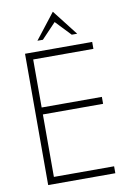

<svg xmlns="http://www.w3.org/2000/svg" viewBox="-97 -950 673 1008"><g transform="rotate(-10 239.5 -446.0)"><path d="M76 0V-700H434V-663H113V-407H434V-370H113V-37H434V0ZM335 -756 258 -837 181 -756H152L258 -892L364 -756Z"/></g></svg>

Font: Bubbler One
Style: Regular
Weight: 400
Designer: Brenda Gallo (gbrenda1987@gmail.com)
Foundry: Brenda Gallo
Version: Version 1.003